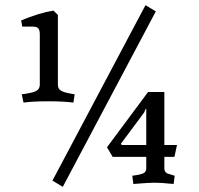

<svg xmlns="http://www.w3.org/2000/svg" viewBox="-20 -707 771 743"><path d="M183 -8 543 -687 583 -663 223 16ZM204 -379Q204 -362 218 -355Q230 -348 269 -342L264 -310Q226 -315 166.5 -315Q107 -315 71 -310L64 -342Q104 -347 119 -354.5Q134 -362 134 -379V-575Q134 -591 128 -597.5Q122 -604 106 -604H66L62 -628Q131 -657 187 -666L204 -649ZM616 -100V-55Q616 -42 627 -36L656 -27L652 5Q602 0 579 0Q556 0 496 5L492 -27Q524 -31 535 -36.5Q546 -42 546 -55V-100H416L394 -137L553 -351H616V-146H665L655 -100ZM546 -146V-285L544 -286L538 -272L448 -151L451 -146Z"/></svg>

Font: Buenard
Style: Regular
Weight: 400
Designer: Gustavo Ibarra
Foundry: FontFuror
Version: Version 1.001 2011